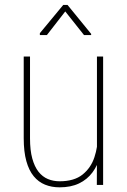

<svg xmlns="http://www.w3.org/2000/svg" viewBox="-20 -761 523 790"><path d="M378.9 -122.1V-528.3H404.3V0H378.4ZM382.8 -205.6 402.8 -206.5Q402.8 -159.7 392.6 -120.4Q382.3 -81.1 360.6 -51.8Q338.9 -22.5 305.2 -6.3Q271.5 9.8 225.1 9.8Q192.4 9.8 165.3 -1.2Q138.2 -12.2 118.7 -35.9Q99.1 -59.6 88.4 -98.1Q77.6 -136.7 77.6 -192.4V-528.3H103.5V-191.4Q103.5 -142.6 112.8 -108.9Q122.1 -75.2 138.4 -54.4Q154.8 -33.7 177 -24.4Q199.2 -15.1 225.1 -15.1Q285.2 -15.1 319.6 -42.7Q354 -70.3 368.4 -113.8Q382.8 -157.2 382.8 -205.6ZM257.8 -740.7 355 -621.6V-616.7H325.7L248.5 -713.9L172.9 -616.7H144V-624.5L240.2 -740.7Z"/></svg>

Font: Roboto Condensed Thin
Style: Regular
Weight: 250
Width: 3
Designer: Christian Robertson
Foundry: Google
Version: Version 3.009; 2024